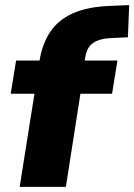

<svg xmlns="http://www.w3.org/2000/svg" viewBox="-20 -732 526 752"><path d="M57 0 115 -365H22L43 -495H158L132 -473L135 -496Q146 -561 177 -607.5Q208 -654 266 -680Q324 -706 414 -709L486 -712L481 -586L418 -583Q386 -582 363.5 -573.5Q341 -565 329.5 -549Q318 -533 314 -508L310 -484L300 -495H440L419 -365H295L238 0Z"/></svg>

Font: Nunito Sans 11pt Black
Style: Italic
Weight: 900
Italic angle: -9°
Version: Version 3.101;gftools[0.9.27]